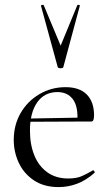

<svg xmlns="http://www.w3.org/2000/svg" viewBox="-20 -750 448 782"><path d="M219 12Q159 12 118 -15.5Q77 -43 56.5 -87Q36 -131 36 -180Q36 -241 64 -289.5Q92 -338 140.5 -366.5Q189 -395 247 -395Q304 -395 333.5 -365Q363 -335 363 -281Q363 -268 360.5 -261.5Q358 -255 351 -255H295Q299 -316 277 -345.5Q255 -375 214 -375Q161 -375 131.5 -333Q102 -291 102 -218Q102 -161 120 -117Q138 -73 173 -48Q208 -23 258 -23Q292 -23 314 -33Q336 -43 358 -56Q360 -58 363.5 -53.5Q367 -49 365 -46Q330 -15 293.5 -1.5Q257 12 219 12ZM84 -254 83 -267 310 -271V-255ZM147 -726Q146 -729 151.5 -730Q157 -731 158 -729L227 -564L295 -729Q296 -731 301.5 -730Q307 -729 305 -726L238 -477Q237 -472 227 -472Q217 -472 215 -477Z"/></svg>

Font: Cormorant Garamond Light
Style: Regular
Weight: 400
Version: Version 4.001